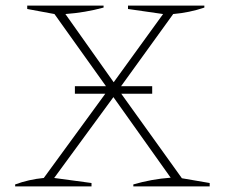

<svg xmlns="http://www.w3.org/2000/svg" viewBox="-20 -664 806 684"><path d="M34 0V-7Q83 -25 136 -30L366 -345L174 -614L77 -632V-644H349V-637Q283 -619 213 -614L385 -371L561 -614L436 -632V-644H708V-637Q655 -619 597 -614L402 -344L628 -29L727 -12V0H455V-7Q520 -26 588 -31L384 -318L173 -30L306 -12V0ZM246.8 -357H522.2V-330H246.8Z"/></svg>

Font: Piazzolla SC Thin
Style: Regular
Weight: 100
Designer: Juan Pablo del Peral
Foundry: Huerta Tipografica
Version: Version 1.330